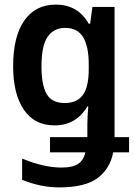

<svg xmlns="http://www.w3.org/2000/svg" viewBox="-20 -573 580 833"><path d="M237 240Q156 240 76 207V115Q171 154 247 154Q295 154 319 138Q343 122 350 88H197V22H359V-30Q359 -47 360 -68.5Q361 -90 363 -111H359Q310 -29 217 -29Q129 -29 83 -97.5Q37 -166 37 -285Q37 -415 85.5 -484Q134 -553 222 -553Q318 -553 365 -470H371L381 -543H477V22H540V88H471Q458 158 404 199Q350 240 237 240ZM261 -126Q314 -126 339.5 -161Q365 -196 365 -273V-293Q365 -372 340.5 -412Q316 -452 263 -452Q214 -452 187 -414Q160 -376 160 -285Q160 -204 182.5 -165Q205 -126 261 -126Z"/></svg>

Font: Noto Sans Mono Condensed SemiBold
Style: Regular
Weight: 600
Width: 3
Designer: Monotype Design Team
Foundry: Monotype Imaging Inc.
Version: Version 2.014